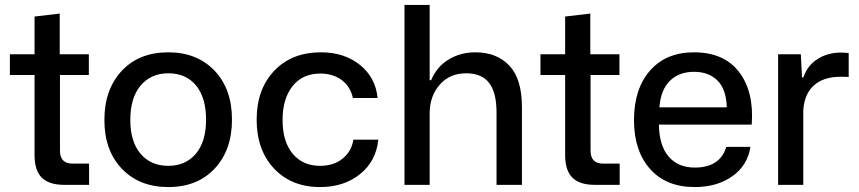

<svg xmlns="http://www.w3.org/2000/svg" viewBox="-20 -749 3480 778"><path d="M240 0Q179 0 149.5 -29Q120 -58 120 -121V-445H20V-529H120V-682L222 -694V-529H340V-445H223V-138Q223 -86 275 -86H341V0Z M662 9Q545 9 474 -65Q403 -139 403 -263Q403 -386 473 -461.5Q543 -537 662 -537Q778 -537 849 -463Q920 -389 920 -264Q920 -141 850 -66Q780 9 662 9ZM662 -77Q732 -77 773.5 -126Q815 -175 815 -264Q815 -353 774.5 -402.5Q734 -452 662 -452Q592 -452 550 -402.5Q508 -353 508 -263Q508 -175 549.5 -126Q591 -77 662 -77Z M1277 9Q1161 9 1090.5 -66Q1020 -141 1020 -264Q1020 -387 1091 -462Q1162 -537 1281 -537Q1375 -537 1438.5 -486Q1502 -435 1510 -352H1410Q1399 -400 1363.5 -425.5Q1328 -451 1278 -451Q1206 -451 1165.5 -400Q1125 -349 1125 -263Q1125 -175 1166 -126Q1207 -77 1277 -77Q1332 -77 1368 -106Q1404 -135 1412 -183H1513Q1504 -96 1439 -43.5Q1374 9 1277 9Z M1619 0V-729H1721V-424H1727Q1750 -479 1798 -508Q1846 -537 1906 -537Q1993 -537 2044 -483Q2095 -429 2095 -314V0H1992V-293Q1992 -374 1962 -413Q1932 -452 1869 -452Q1802 -452 1761.5 -405.5Q1721 -359 1721 -289V0Z M2390 0Q2329 0 2299.5 -29Q2270 -58 2270 -121V-445H2170V-529H2270V-682L2372 -694V-529H2490V-445H2373V-138Q2373 -86 2425 -86H2491V0Z M2795 9Q2679 9 2614 -64.5Q2549 -138 2549 -262Q2549 -389 2614 -463Q2679 -537 2792 -537Q2914 -537 2975 -457Q3036 -377 3026 -244H2650Q2651 -159 2689.5 -114.5Q2728 -70 2795 -70Q2898 -70 2923 -154H3021Q3009 -78 2947 -34.5Q2885 9 2795 9ZM2652 -314H2925Q2923 -387 2887.5 -422.5Q2852 -458 2792 -458Q2731 -458 2694 -421Q2657 -384 2652 -314Z M3133 0V-529H3225L3230 -435H3235Q3252 -484 3293 -510Q3334 -536 3388 -536Q3401 -536 3419 -534V-437Q3411 -438 3387 -438Q3317 -438 3278 -403Q3239 -368 3235 -302V0Z"/></svg>

Font: Mona Sans Medium
Style: Regular
Weight: 500
Designer: Deni Anggara
Foundry: GitHub
Version: Version 2.000;Glyphs 3.2.3 (3260)